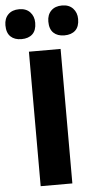

<svg xmlns="http://www.w3.org/2000/svg" viewBox="-100 -978 510 1014"><g transform="rotate(-5 155.0 -470.5)"><path d="M73.5 0Q73.5 -57.5 73.5 -111.5Q73.5 -165.5 73.5 -232.5V-474.5Q73.5 -543.5 73.5 -599Q73.5 -654.5 73.5 -713H241.5Q241.5 -654.5 241.5 -599Q241.5 -543.5 241.5 -474.5V-232.5Q241.5 -165.5 241.5 -111.5Q241.5 -57.5 241.5 0ZM268 -782.5Q231.5 -782.5 210.5 -802.5Q189.5 -822.5 189.5 -862.5Q189.5 -898.5 210.8 -919.8Q232 -941 269 -941Q305.5 -941 326.5 -918.8Q347.5 -896.5 347.5 -862.5Q347.5 -822.5 326.5 -802.5Q305.5 -782.5 268 -782.5ZM40.5 -782.5Q4 -782.5 -17 -802.5Q-38 -822.5 -38 -862.5Q-38 -898.5 -16.8 -919.8Q4.5 -941 41.5 -941Q78.5 -941 99.2 -918.8Q120 -896.5 120 -862.5Q120 -822.5 99 -802.5Q78 -782.5 40.5 -782.5Z"/></g></svg>

Font: Commissioner Thin
Style: Bold
Weight: 700
Version: Version 1.001;gftools[0.9.23]